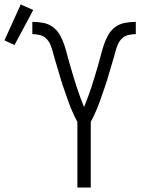

<svg xmlns="http://www.w3.org/2000/svg" viewBox="-127 -841 647 861"><path d="M220 0V-294Q212 -309 205 -324Q198 -339 191.5 -354.5Q185 -370 179.5 -386Q174 -402 168.5 -417.5Q163 -433 157.5 -449Q152 -465 147 -481Q142 -497 137.5 -513Q133 -529 128 -545Q123 -561 118.5 -577Q114 -593 109.5 -609.5Q105 -626 98.5 -641.5Q92 -657 80 -668.5Q68 -680 51 -684Q34 -688 18 -688V-743Q42 -743 66.5 -738.5Q91 -734 110.5 -719.5Q130 -705 142 -683.5Q154 -662 161.5 -639Q169 -616 175 -592.5Q181 -569 188 -545.5Q195 -522 202 -498.5Q209 -475 216.5 -452Q224 -429 232.5 -406Q241 -383 250 -361Q259 -383 267.5 -406Q276 -429 283.5 -452Q291 -475 298 -498.5Q305 -522 312 -545.5Q319 -569 325 -592.5Q331 -616 338.5 -639Q346 -662 358 -683.5Q370 -705 389.5 -719.5Q409 -734 433.5 -738.5Q458 -743 482 -743V-688Q466 -688 449 -684Q432 -680 420 -668.5Q408 -657 401.5 -641.5Q395 -626 390.5 -609.5Q386 -593 381.5 -577Q377 -561 372 -545Q367 -529 362.5 -513Q358 -497 353 -481Q348 -465 342.5 -449Q337 -433 331.5 -417.5Q326 -402 320.5 -386Q315 -370 308.5 -354.5Q302 -339 295 -324Q288 -309 280 -294V0ZM-62 -639 -107 -660 -34 -821 22 -796Z"/></svg>

Font: Iosevka Term Curly Light
Style: Regular
Weight: 300
Designer: Belleve Invis
Foundry: Belleve Invis
Version: Version 32.3.0